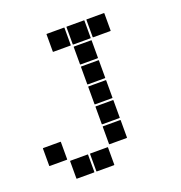

<svg xmlns="http://www.w3.org/2000/svg" viewBox="-126 -802 851 905"><g transform="rotate(-20 300.0 -350.0)"><path d="M407 -695H493Q495 -695 495 -693V-607Q495 -605 493 -605H407Q405 -605 405 -607V-693Q405 -695 407 -695ZM307 -695H393Q395 -695 395 -693V-607Q395 -605 393 -605H307Q305 -605 305 -607V-693Q305 -695 307 -695ZM207 -695H293Q295 -695 295 -693V-607Q295 -605 293 -605H207Q205 -605 205 -607V-693Q205 -695 207 -695ZM307 -595H393Q395 -595 395 -593V-507Q395 -505 393 -505H307Q305 -505 305 -507V-593Q305 -595 307 -595ZM307 -495H393Q395 -495 395 -493V-407Q395 -405 393 -405H307Q305 -405 305 -407V-493Q305 -495 307 -495ZM307 -395H393Q395 -395 395 -393V-307Q395 -305 393 -305H307Q305 -305 305 -307V-393Q305 -395 307 -395ZM307 -295H393Q395 -295 395 -293V-207Q395 -205 393 -205H307Q305 -205 305 -207V-293Q305 -295 307 -295ZM307 -195H393Q395 -195 395 -193V-107Q395 -105 393 -105H307Q305 -105 305 -107V-193Q305 -195 307 -195ZM7 -195H93Q95 -195 95 -193V-107Q95 -105 93 -105H7Q5 -105 5 -107V-193Q5 -195 7 -195ZM207 -95H293Q295 -95 295 -93V-7Q295 -5 293 -5H207Q205 -5 205 -7V-93Q205 -95 207 -95ZM107 -95H193Q195 -95 195 -93V-7Q195 -5 193 -5H107Q105 -5 105 -7V-93Q105 -95 107 -95Z"/></g></svg>

Font: Pixel Panel Black
Style: Regular
Weight: 900
Monospace: yes
Designer: Óliver Lalan
Foundry: Óliver Lalan
Version: Version 1.000; ttfautohint (v1.8.4.7-5d5b-dirty);gftools[0.9